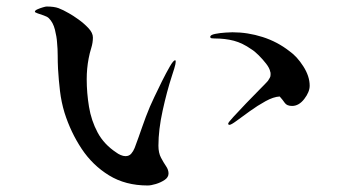

<svg xmlns="http://www.w3.org/2000/svg" viewBox="-20 -623 1040 589"><path d="M519 -436Q519 -426 514.5 -412.5Q510 -399 507 -389Q492 -343 479 -284Q466 -225 466 -176Q466 -154 474 -139Q482 -124 489.5 -113Q497 -102 497 -91Q497 -79 485 -71Q473 -63 458 -58.5Q443 -54 433 -54Q365 -54 314.5 -85Q264 -116 230.5 -166.5Q197 -217 178 -277Q168 -310 164 -344Q160 -378 158 -412Q157 -432 157 -452.5Q157 -473 155 -493Q154 -510 148.5 -532Q143 -554 130 -567Q125 -572 114.5 -575.5Q104 -579 95.5 -582Q87 -585 87 -587Q87 -591 95 -594.5Q103 -598 111.5 -600.5Q120 -603 123 -603Q146 -603 159.5 -598Q173 -593 192 -582Q203 -576 220.5 -563.5Q238 -551 251.5 -536.5Q265 -522 265 -508Q265 -492 260 -476Q255 -460 252 -444Q246 -413 246 -380Q246 -338 253 -295.5Q260 -253 279.5 -216.5Q299 -180 337 -155Q342 -151 350 -147.5Q358 -144 365 -144Q376 -144 382.5 -151.5Q389 -159 393 -169Q405 -201 416 -233Q427 -265 440 -296Q443 -303 453.5 -325.5Q464 -348 477 -374Q490 -400 501 -419Q512 -438 517 -438Q519 -438 519 -436ZM930 -360Q930 -341 913.5 -319.5Q897 -298 876 -298Q860 -298 853.5 -307.5Q847 -317 838 -327Q819 -326 794.5 -312.5Q770 -299 746.5 -282Q723 -265 706 -252.5Q689 -240 684 -240Q680 -240 680 -244Q680 -247 696.5 -265Q713 -283 735 -306Q757 -329 776.5 -348.5Q796 -368 802 -375Q805 -380 807.5 -384Q810 -388 810 -393Q810 -395 810 -398Q810 -401 809 -403Q807 -414 796.5 -427.5Q786 -441 773.5 -453.5Q761 -466 751 -472Q724 -491 697.5 -498Q671 -505 638 -505Q635 -505 630 -505.5Q625 -506 625 -510Q625 -516 640 -519Q655 -522 671.5 -523Q688 -524 693 -524Q740 -524 785.5 -509.5Q831 -495 868 -466Q891 -450 910.5 -419.5Q930 -389 930 -360Z"/></svg>

Font: Kaisei HarunoUmi
Style: Regular
Weight: 400
Designer: Font-Kai, 金井和夫
Foundry: KAZUO KANAI
Version: Version 5.003